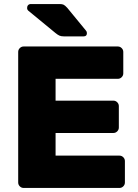

<svg xmlns="http://www.w3.org/2000/svg" viewBox="-20 -930 683 950"><path d="M70 0ZM255 -272H541Q552 -272 560 -280Q568 -288 568 -299V-405Q568 -416 560 -424Q552 -432 541 -432H255V-540H563Q574 -540 582 -548Q590 -556 590 -567V-673Q590 -684 582 -692Q574 -700 563 -700H97Q86 -700 78 -692Q70 -684 70 -673V-27Q70 -16 78 -8Q86 0 97 0H571Q582 0 590 -8Q598 -16 598 -27V-133Q598 -144 590 -152Q582 -160 571 -160H255ZM410 -766Q410 -750 394 -750H296Q282 -750 273.5 -754Q265 -758 254 -767L119 -878Q114 -883 114 -890Q114 -899 119 -904.5Q124 -910 133 -910H276Q288 -910 295 -906.5Q302 -903 313 -891L405 -779Q410 -774 410 -766Z"/></svg>

Font: Hezaedrus
Style: Bold
Weight: 700
Designer: Hubert & Fischer
Foundry: Hubert & Fischer
Version: Version 1.10;September 3, 2019;FontCreator 11.5.0.2425 64-bi